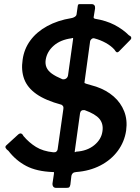

<svg xmlns="http://www.w3.org/2000/svg" viewBox="-20 -831 678 933"><path d="M593 -197Q585 -142 552.5 -98Q520 -54 468 -27Q416 0 350 5Q339 6 334 10.5Q329 15 327 23L322 66Q320 76 316.5 79Q313 82 301 82H253Q243 82 238.5 75.5Q234 69 235 61L242 14Q243 6 242.5 5.5Q242 5 236 5Q158 2 107.5 -24.5Q57 -51 21 -98Q11 -105 7.5 -112Q4 -119 11 -125L69 -178Q78 -185 84.5 -181.5Q91 -178 94 -170Q121 -138 155 -117Q189 -96 239 -91Q249 -90 254 -94.5Q259 -99 260 -105L288 -302Q289 -310 287 -314Q285 -318 279 -322Q201 -343 157 -374Q113 -405 97.5 -447Q82 -489 90 -541Q97 -593 127.5 -634.5Q158 -676 209 -704Q260 -732 327 -743Q335 -744 343 -749Q351 -754 352 -761L358 -803Q359 -808 361 -809.5Q363 -811 367 -811H425Q434 -811 438.5 -805.5Q443 -800 442 -790L435 -747Q435 -744 436.5 -742.5Q438 -741 441 -740Q496 -731 536.5 -710Q577 -689 607 -659Q614 -657 617 -650.5Q620 -644 613 -637L558 -581Q551 -575 546.5 -577.5Q542 -580 536 -590Q520 -608 494 -622.5Q468 -637 437 -645Q430 -646 424.5 -641Q419 -636 418 -631L391 -434Q390 -428 391 -427.5Q392 -427 399 -424L447 -410Q497 -393 532 -362.5Q567 -332 583.5 -290Q600 -248 593 -197ZM335 -640Q336 -646 334.5 -646.5Q333 -647 328 -645Q274 -638 241 -609Q208 -580 202 -540Q199 -520 206 -503.5Q213 -487 231.5 -473.5Q250 -460 283 -446Q294 -444 302 -450Q310 -456 311 -468ZM343 -94Q343 -90 345 -91.5Q347 -93 350 -94Q403 -97 438 -125.5Q473 -154 478 -194Q483 -229 463.5 -253Q444 -277 391 -296Q372 -298 369 -281L343 -94Z"/></svg>

Font: Libre Franklin Thin SemiBold
Style: Italic
Weight: 600
Italic angle: -8°
Version: Version 3.000